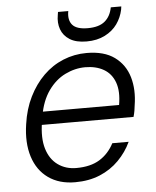

<svg xmlns="http://www.w3.org/2000/svg" viewBox="-52 -763 665 819"><g transform="rotate(-5 280.0 -353.0)"><path d="M237 12Q169 12 122.5 -21Q76 -54 57 -114Q38 -174 50 -253Q59 -317 84.5 -368.5Q110 -420 147.5 -457Q185 -494 232.5 -513.5Q280 -533 333 -533Q408 -533 452.5 -500.5Q497 -468 513 -413.5Q529 -359 518 -292Q517 -282 515 -270Q513 -258 509 -244H99L109 -300H452Q462 -358 448 -396.5Q434 -435 401 -454Q368 -473 322 -473Q278 -473 236 -452.5Q194 -432 163.5 -389Q133 -346 122 -281L118 -256Q107 -188 121 -142Q135 -96 168.5 -72Q202 -48 247 -48Q308 -48 347 -72Q386 -96 409 -140H479Q459 -97 424.5 -62Q390 -27 343 -7.5Q296 12 237 12ZM338 -582Q293 -582 266 -599Q239 -616 229 -644Q219 -672 225 -705L227 -718H271Q264 -680 282 -659Q300 -638 348 -638Q396 -638 421 -659Q446 -680 453 -718H498L496 -704Q489 -671 469.5 -643.5Q450 -616 416.5 -599Q383 -582 338 -582Z"/></g></svg>

Font: DM Sans 10pt Light
Style: Italic
Weight: 300
Italic angle: -10°
Version: Version 4.004;gftools[0.9.30]